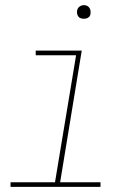

<svg xmlns="http://www.w3.org/2000/svg" viewBox="-20 -727 540 747"><path d="M21 0V-18H194L276 -512H119V-530H298L214 -18H371V0ZM306 -654Q300 -654 294 -656Q288 -658 284.5 -663Q281 -668 280 -674Q279 -680 280 -686Q281 -691 283.5 -695Q286 -699 289.5 -701.5Q293 -704 297.5 -705.5Q302 -707 306 -707Q313 -707 318.5 -704.5Q324 -702 327.5 -697Q331 -692 332 -686Q333 -680 332 -674Q332 -669 329.5 -665Q327 -661 323 -658.5Q319 -656 315 -655Q311 -654 306 -654Z"/></svg>

Font: Iosevka Curly Slab ThObl
Style: Regular
Weight: 100
Italic angle: -9°
Monospace: yes
Designer: Belleve Invis
Foundry: Belleve Invis
Version: Version 11.0.0; ttfautohint (v1.8.3)